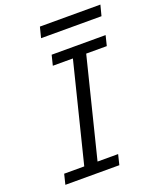

<svg xmlns="http://www.w3.org/2000/svg" viewBox="-156 -958 872 1053"><g transform="rotate(-20 279.5 -431.5)"><path d="M528.8 -696.3 514.2 -637.2H394L250 -59.6H370.1L355.5 0H40.5L55.2 -59.6H172.4L316.4 -637.2H199.2L213.9 -696.3ZM206.1 -863.3H559.1L543 -801.3H190.4Z"/></g></svg>

Font: Lesson One Light
Style: Italic
Weight: 300
Italic angle: -14°
Designer: But Ko, Victor Gaultney, Annie Olsen, Julie Remington, Don Collingsworth, Eric Hays, Becca Hirsbrunner
Version: Version 1.100